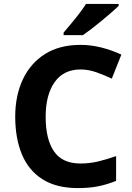

<svg xmlns="http://www.w3.org/2000/svg" viewBox="-20 -954 677 984"><path d="M393 -598Q306 -598 260 -533Q214 -468 214 -355Q214 -241 256.5 -178.5Q299 -116 393 -116Q437 -116 480.5 -126Q524 -136 575 -154V-27Q528 -8 482 1Q436 10 379 10Q269 10 197.5 -35.5Q126 -81 92 -163.5Q58 -246 58 -356Q58 -464 97 -547Q136 -630 210.5 -677Q285 -724 393 -724Q446 -724 499.5 -710.5Q553 -697 602 -674L553 -551Q513 -570 472.5 -584Q432 -598 393 -598ZM588 -924Q574 -910 551 -890Q528 -870 501.5 -848Q475 -826 449.5 -806.5Q424 -787 405 -774H306V-787Q322 -806 343.5 -831.5Q365 -857 386 -884.5Q407 -912 421 -934H588Z"/></svg>

Font: Noto Sans Gujarati UI
Style: Bold
Weight: 700
Designer: Jelle Bosma - Monotype Design Team, Universal Thirst
Foundry: Monotype Imaging Inc.
Version: Version 2.106; ttfautohint (v1.8.4.7-5d5b)